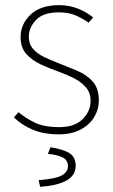

<svg xmlns="http://www.w3.org/2000/svg" viewBox="-20 -510 440 746"><path d="M208 12Q151 12 107.5 -6Q64 -24 34 -54L52 -74Q82 -49 117.5 -32.5Q153 -16 210 -16Q270 -16 301 -47Q332 -78 332 -118Q332 -150 313.5 -171Q295 -192 267.5 -206Q240 -220 212 -230Q175 -243 140 -259Q105 -275 82.5 -300Q60 -325 60 -366Q60 -416 98.5 -453Q137 -490 210 -490Q249 -490 283 -476.5Q317 -463 342 -442L324 -422Q300 -439 273 -450.5Q246 -462 208 -462Q148 -462 120 -432.5Q92 -403 92 -368Q92 -339 108 -320.5Q124 -302 149.5 -289.5Q175 -277 204 -266Q242 -251 279 -235.5Q316 -220 340 -193.5Q364 -167 364 -120Q364 -85 346 -55Q328 -25 293 -6.5Q258 12 208 12ZM136 216 130 190Q196 185 220 171.5Q244 158 244 136Q244 112 223 101.5Q202 91 166 88L176 62Q230 71 252 86.5Q274 102 274 134Q274 171 239 191Q204 211 136 216Z"/></svg>

Font: SourceSans3VF
Style: Regular
Weight: 200
Designer: Paul D. Hunt
Foundry: Adobe
Version: Version 3.052;hotconv 1.1.0;makeotfexe 2.6.0